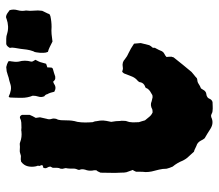

<svg xmlns="http://www.w3.org/2000/svg" viewBox="-64 -610 720 631"><g transform="rotate(-90 295.5 -295.0)"><path d="M577 -623Q581 -610 577 -596.5Q573 -583 576 -569Q574 -556 575.5 -543Q577 -530 575 -516Q573 -511 569.5 -504.5Q566 -498 564 -492Q562 -491 561 -490.5Q560 -490 558 -489Q549 -487 540 -486Q531 -485 522 -485Q510 -486 498.5 -485Q487 -484 474 -482Q464 -487 456 -491Q448 -495 440 -497Q437 -504 437 -510.5Q437 -517 437 -523Q438 -529 438.5 -535Q439 -541 442 -545Q446 -556 447.5 -566.5Q449 -577 450 -587Q451 -596 453 -605Q455 -614 453 -622Q459 -633 466 -634Q474 -634 483 -634Q492 -634 500 -631Q523 -624 549 -633Q550 -634 551.5 -634Q553 -634 554 -635Q562 -634 566.5 -630.5Q571 -627 577 -623ZM414 -538Q408 -527 406.5 -522.5Q405 -518 401 -503Q399 -502 395.5 -501Q392 -500 389 -499Q389 -489 388 -484Q387 -483 386.5 -482.5Q386 -482 385 -481Q378 -479 371 -477Q364 -475 359 -473Q352 -472 348 -474.5Q344 -477 342 -480Q340 -479 338.5 -478.5Q337 -478 335 -477Q323 -468 309 -476Q308 -481 306 -487.5Q304 -494 301 -499Q300 -505 294 -509Q290 -519 293 -528Q296 -537 296 -547Q289 -564 289 -583Q289 -602 290 -621Q290 -623 291 -624Q292 -625 293 -626Q303 -621 314 -619Q325 -617 336 -621Q341 -623 346 -624Q351 -625 355 -626Q360 -628 364 -629Q368 -630 371 -631Q376 -633 380.5 -633Q385 -633 390 -634Q400 -632 409 -627Q409 -625 409.5 -623Q410 -621 409 -619Q408 -613 407.5 -606Q407 -599 408 -593Q414 -573 408 -552Q407 -548 414 -538ZM469 -192 462 -164Q459 -158 454 -153Q453 -151 453.5 -148Q454 -145 452 -143Q449 -138 446.5 -132.5Q444 -127 442 -122Q438 -116 433 -114Q428 -112 423 -107Q424 -103 424 -97V-90Q423 -89 423 -87.5Q423 -86 422 -84Q410 -69 398 -54Q386 -39 374 -25Q370 -21 364.5 -17Q359 -13 354 -8Q353 -7 351.5 -7Q350 -7 348 -6Q341 -6 334.5 -1.5Q328 3 320 6Q314 15 313 17Q308 23 301.5 23.5Q295 24 290 28Q289 29 287.5 31Q286 33 285 36Q282 42 275 44Q268 44 261 44.5Q254 45 246 44Q242 44 238.5 42Q235 40 230 39Q229 40 228 39.5Q227 39 225 40Q206 49 187 37Q180 32 172 27.5Q164 23 156 18Q154 16 152 12.5Q150 9 148 5Q142 -6 131 -9Q126 -11 121.5 -13.5Q117 -16 112 -17Q108 -22 102.5 -27.5Q97 -33 92 -39Q89 -43 87 -46Q85 -49 83 -53Q79 -63 74 -71.5Q69 -80 63 -87Q61 -92 59 -97Q57 -102 56 -107Q56 -120 53 -132Q50 -144 47 -156Q46 -161 45.5 -166Q45 -171 45 -176Q46 -184 46 -192Q46 -200 46 -207Q47 -209 48.5 -212.5Q50 -216 52 -218Q46 -234 44.5 -239Q43 -244 43 -259Q42 -274 42.5 -290.5Q43 -307 43 -324Q45 -328 46.5 -331.5Q48 -335 51 -338V-345Q48 -357 51 -369Q53 -374 54 -380Q55 -386 53 -392Q51 -394 53 -399Q57 -407 56.5 -415.5Q56 -424 57 -432Q59 -438 57 -443.5Q55 -449 56 -455Q59 -461 59 -467Q59 -473 59 -480Q59 -482 60.5 -484Q62 -486 63 -489Q63 -494 59.5 -499.5Q56 -505 59 -511Q61 -515 63 -513Q66 -512 65 -514Q64 -516 66 -514Q69 -515 67 -520Q64 -526 65.5 -527.5Q67 -529 64 -536Q61 -550 64 -563Q67 -576 79 -585Q87 -587 93 -586Q99 -585 106 -588Q111 -590 116.5 -589.5Q122 -589 128 -589Q131 -589 135.5 -589.5Q140 -590 144 -588Q160 -582 178 -584Q182 -585 185 -584.5Q188 -584 191 -584Q199 -584 207.5 -584.5Q216 -585 223 -589Q230 -590 233 -582V-557Q229 -547 223 -537Q224 -533 224 -530.5Q224 -528 225 -523L220 -501Q217 -493 220 -484Q222 -478 220 -470Q216 -463 215.5 -454Q215 -445 215 -437Q215 -427 214 -418.5Q213 -410 210 -400Q208 -388 208 -375Q208 -362 209 -350Q210 -347 211 -344.5Q212 -342 212 -339Q215 -324 214.5 -315.5Q214 -307 210 -289Q213 -273 213 -259Q214 -255 213.5 -250.5Q213 -246 213 -241Q212 -237 210.5 -233Q209 -229 209 -224Q208 -219 208.5 -212.5Q209 -206 209 -198Q210 -194 212 -188.5Q214 -183 215 -178Q221 -171 226.5 -164Q232 -157 241 -153Q247 -153 251 -154Q265 -162 278 -156Q282 -155 284.5 -154.5Q287 -154 291 -153Q298 -153 300 -155Q306 -158 311 -161.5Q316 -165 320 -171Q321 -177 327 -178Q337 -182 340 -192Q340 -197 344 -201Q354 -209 358.5 -219.5Q363 -230 367 -241Q369 -249 375 -253Q378 -252 382 -251Q386 -250 390 -251Q406 -254 416 -244Q421 -240 426 -237Q431 -234 436 -232Q451 -225 467 -214Q468 -208 468 -203Q468 -198 469 -192Z"/></g></svg>

Font: Daruma Drop One
Style: Regular
Weight: 400
Designer: Maniackers Design
Version: Version 1.000